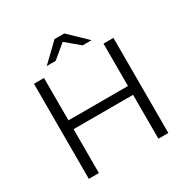

<svg xmlns="http://www.w3.org/2000/svg" viewBox="-193 -1053 1199 1224"><g transform="rotate(-30 406.5 -440.5)"><path d="M406 -840 505 -757H571L442 -881H370L241 -757H307ZM626 -700V-388H188V-700H114V0H188V-323H626V0H699V-700Z"/></g></svg>

Font: Montserrat Lite
Style: Regular
Weight: 400
Designer: Julieta Ulanovsky
Foundry: Julieta Ulanovsky
Version: Version 7.200;PS 007.200;hotconv 1.0.88;makeotf.lib2.5.64775